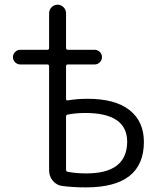

<svg xmlns="http://www.w3.org/2000/svg" viewBox="-20 -812 674 819"><path d="M268.6 -323.2Q261.7 -322.3 261.7 -314.5V-87.9Q261.7 -81.1 268.6 -79.1Q305.7 -72.3 348.6 -72.3Q521.5 -72.3 522.5 -207Q522.5 -330.1 343.8 -330.1Q303.7 -330.1 268.6 -323.2ZM261.7 -390.6Q261.7 -382.8 268.6 -383.8Q308.6 -390.6 353.5 -390.6Q471.7 -390.6 532.7 -342.3Q593.8 -293.9 593.8 -207Q593.8 -12.7 346.7 -12.7Q344.7 -12.7 343.8 -12.7Q293 -12.7 246.1 -18.6Q221.7 -21.5 205.6 -40.5Q189.5 -59.6 189.5 -85V-529.3Q189.5 -537.1 181.6 -537.1H66.4Q53.7 -537.1 44.4 -546.4Q35.2 -555.7 35.2 -568.4Q35.2 -581.1 44.4 -590.3Q53.7 -599.6 66.4 -599.6H181.6Q189.5 -599.6 189.5 -607.4V-755.9Q189.5 -770.5 200.2 -781.2Q210.9 -792 225.6 -792Q240.2 -792 251 -781.2Q261.7 -770.5 261.7 -755.9V-607.4Q261.7 -599.6 269.5 -599.6H383.8Q396.5 -599.6 405.8 -590.3Q415 -581.1 415 -568.4Q415 -555.7 405.8 -546.4Q396.5 -537.1 383.8 -537.1H269.5Q261.7 -537.1 261.7 -529.3Z"/></svg>

Font: Gen Jyuu Gothic P Normal
Style: Regular
Weight: 300
Designer: [Source Han Sans]
Ryoko NISHIZUKA  (kana & ideographs); Paul D. Hunt (Latin, Greek & Cyrillic); Wenlong ZHANG  (bopomofo
Version: Version 1.002.20150607